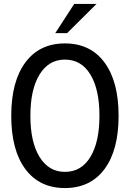

<svg xmlns="http://www.w3.org/2000/svg" viewBox="-20 -935 658 973"><path d="M309 -715Q438 -715 509.5 -618.5Q581 -522 581 -348Q581 -174 509.5 -78Q438 18 309 18Q180 18 108.5 -78Q37 -174 37 -348Q37 -522 108.5 -618.5Q180 -715 309 -715ZM309 -633Q227 -633 180.5 -557.5Q134 -482 134 -348Q134 -215 180.5 -139.5Q227 -64 309 -64Q392 -64 438 -139.5Q484 -215 484 -348Q484 -482 438 -557.5Q392 -633 309 -633ZM260 -767 356 -915H469L320 -767Z"/></svg>

Font: Fragment Mono SC
Style: Regular
Weight: 400
Monospace: yes
Designer: Wei Huang based on Nimbus Sans by URW Studio, based on Helvetica by Max Miedinger.
Foundry: Wei Huang
Version: Version 1.012; ttfautohint (v1.8.4.7-5d5b)